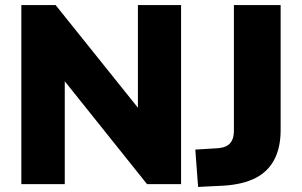

<svg xmlns="http://www.w3.org/2000/svg" viewBox="-20 -725 1188 756"><path d="M64 0V-705H199L551 -266H523V-705H693V0H559L207 -440H235V0ZM760 11 749 -136 831 -141Q856 -142 871 -149.5Q886 -157 893.5 -172Q901 -187 901 -210V-705H1085V-213Q1085 -144 1060 -96.5Q1035 -49 986 -24Q937 1 862 6Z"/></svg>

Font: Nunito Sans 12pt ExtraLight 12pt Black
Style: Regular
Weight: 900
Version: Version 3.101;gftools[0.9.27]